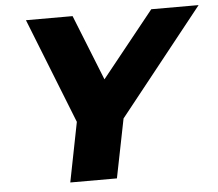

<svg xmlns="http://www.w3.org/2000/svg" viewBox="-51 -756 922 812"><g transform="rotate(-5 410.5 -350.0)"><path d="M463 -250 413 0H215L265 -253L88 -700H286L397 -422L620 -700H821Z"/></g></svg>

Font: Montserrat Alternates ExtraBold
Style: Italic
Weight: 800
Italic angle: -11.3°
Designer: Julieta Ulanovsky
Foundry: Julieta Ulanovsky
Version: Version 7.200